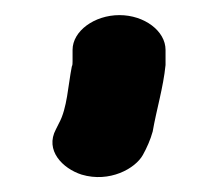

<svg xmlns="http://www.w3.org/2000/svg" viewBox="-20 -136 289 254"><path d="M138 -116C105 -116 76 -95 76 -70V-55C76 -52 76 -50 75 -48C70 -23 69 7 58 27L54 35C39 63 63 87 88 95C125 106 159 87 169 69C174 60 179 49 182 38C187 9 196 -20 199 -50V-70C199 -95 171 -116 138 -116Z"/></svg>

Font: Blanket
Style: Sik
Weight: 700
Foundry: Cannot Into Space Fonts
Version: Version 0.9